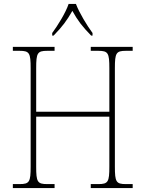

<svg xmlns="http://www.w3.org/2000/svg" viewBox="-20 -951 736 971"><path d="M244 -784V-771H251C296 -817 318 -847 346 -896C373 -847 396 -817 441 -771H448V-784C420 -822 381 -886 364 -931H327C312 -886 272 -822 244 -784ZM45 0H256V-20H219C169 -20 163 -31 163 -108V-361H533V-108C533 -31 527 -20 477 -20H439V0H651V-20H617C567 -20 561 -31 561 -108V-606C561 -683 567 -694 617 -694H651V-714H439V-694H477C527 -694 533 -683 533 -606V-386H163V-606C163 -683 169 -694 219 -694H256V-714H45V-694H79C129 -694 135 -683 135 -606V-108C135 -31 129 -20 79 -20H45Z"/></svg>

Font: Noto Serif SemiCondensed Thin
Style: Regular
Weight: 100
Width: 4
Designer: Monotype Design Team
Foundry: Monotype Imaging Inc.
Version: Version 2.015